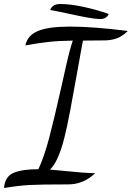

<svg xmlns="http://www.w3.org/2000/svg" viewBox="-38 -852 659 960"><path d="M154 -6Q183 -68 208 -163Q233 -258 270 -423Q274 -440 292.5 -523Q311 -606 326 -649Q254 -648 201.5 -642Q149 -636 89 -625Q99 -675 151.5 -697Q204 -719 311 -719Q431 -719 601 -697Q571 -668 542.5 -659Q514 -650 485 -650Q409 -650 377 -649L371 -619L346 -480Q331 -394 313.5 -302Q296 -210 284 -164Q254 -44 212 -4Q262 0 288 3Q380 13 438 14Q379 70 303 70Q164 70 109.5 73Q55 76 -18 88Q-13 30 30.5 12Q74 -6 154 -6ZM298 -785Q228 -800 213 -802Q224 -832 263 -832Q313 -832 380 -817.5Q447 -803 506 -782Q494 -757 465 -757Q439 -757 400.5 -764Q362 -771 298 -785Z"/></svg>

Font: Dancing Script
Style: Bold
Weight: 700
Designer: Pablo Impallari
Foundry: Pablo Impallari
Version: Version 2.000